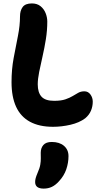

<svg xmlns="http://www.w3.org/2000/svg" viewBox="-20 -730 580 1119"><path d="M289.2 9Q209.2 9 155 -20.2Q100.8 -49.4 74 -107.4Q47.2 -165.4 47.2 -251Q47.2 -326 59.7 -392.6Q72.2 -459.2 84.4 -519.9Q96.6 -580.6 96.6 -634.8Q96.6 -668 112.1 -689Q127.6 -710 165.8 -710Q196.4 -710 216.3 -693.9Q236.2 -677.8 245.9 -653.3Q255.6 -628.8 255.6 -604Q255.6 -553 247.3 -501.2Q239 -449.4 227.8 -400.7Q216.6 -352 208.3 -310.6Q200 -269.2 200 -238.4Q200 -191 221.9 -166.7Q243.8 -142.4 295.4 -142.4Q335.8 -142.4 360.9 -151Q386 -159.6 403.4 -170.1Q420.8 -180.6 436.1 -189.2Q451.4 -197.8 472 -197.8Q493.8 -197.8 507.2 -179.2Q520.6 -160.6 520.6 -137.4Q520.6 -110.2 510.3 -85.2Q500 -60.2 476.6 -40.6Q441.8 -14.6 390.4 -2.8Q339 9 289.2 9ZM234.6 369.2Q184.8 369.2 184.8 330.8Q184.8 320 187.9 308.3Q191 296.6 199.2 277.2Q211.4 250 214.8 229.3Q218.2 208.6 217.8 192Q217.4 175.4 217.4 160.4Q217.4 132.8 232.8 115.1Q248.2 97.4 281.6 97.4Q326.4 97.4 352.8 119.9Q379.2 142.4 379.2 179.8Q379.2 219 366.2 257Q353.2 295 323.4 326.8Q303.2 349.2 281.9 359.2Q260.6 369.2 234.6 369.2Z"/></svg>

Font: Shantell Sans Light
Style: Regular
Weight: 300
Designer: Stephen Nixon, Anya Danilova, Shantell Martin
Foundry: Arrow Type
Version: Version 1.011;[c5ecc13dd]